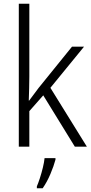

<svg xmlns="http://www.w3.org/2000/svg" viewBox="-20 -780 485 1021"><path d="M136 -373Q136 -342 135 -309.5Q134 -277 133 -245H135Q147 -261 160 -278.5Q173 -296 185 -312L363 -532H427L248 -313L442 0H378L210 -273L136 -189V0H80V-760H136ZM275 69Q266 103 248 145.5Q230 188 207 221H176V211Q183 195 192 167.5Q201 140 208 111Q215 82 217 61H275Z"/></svg>

Font: Noto Sans Sinhala UI SemiCondensed Light
Style: Regular
Weight: 300
Width: 4
Designer: Jelle Bosma - Monotype Design Team
Foundry: Monotype Imaging Inc.
Version: Version 2.006; ttfautohint (v1.8.4.7-5d5b)